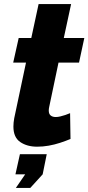

<svg xmlns="http://www.w3.org/2000/svg" viewBox="-20 -712 435 945"><path d="M46 -89Q46 -99 47 -109Q48 -119 50 -130L108 -404H45L72 -525H134L170 -692H330L294 -525H395L369 -404H268L222 -185Q221 -181 220.5 -176.5Q220 -172 220 -168Q220 -151 229.5 -143.5Q239 -136 254 -136Q265 -136 277 -139Q289 -142 301.5 -146Q314 -150 325 -155L327 -28Q303 -18 275.5 -9Q248 0 219.5 5Q191 10 163 10Q113 10 79.5 -13Q46 -36 46 -89ZM58 213 104 146H56L78 47H210L190 146L129 213Z"/></svg>

Font: Raleway Thin ExtraBold
Style: Italic
Weight: 800
Italic angle: -12°
Version: Version 4.026